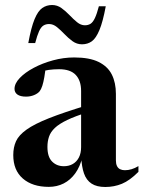

<svg xmlns="http://www.w3.org/2000/svg" viewBox="-20 -735 573 767"><path d="M330 -315 332 -287Q280.5 -271 248.2 -255.5Q216 -240 199 -223.8Q182 -207.5 175.8 -189Q169.5 -170.5 169.5 -148Q169.5 -108.5 188 -89.8Q206.5 -71 235 -71Q255.5 -71 271 -80Q286.5 -89 295.2 -106Q304 -123 304 -147.5V-371.5Q304 -413 282.5 -435.8Q261 -458.5 216 -458.5Q195 -458.5 175 -455.8Q155 -453 141.5 -447.5L163.5 -474.5Q160.5 -447 157 -426.5Q153.5 -406 149 -392.2Q144.5 -378.5 138.5 -370.5Q130.5 -361 115.8 -355Q101 -349 84 -349Q61.5 -349 49.8 -357.2Q38 -365.5 38 -380Q38 -401.5 59 -423.5Q80 -445.5 114.8 -464Q149.5 -482.5 191.8 -494Q234 -505.5 276.5 -505.5Q337.5 -505.5 374 -487.5Q410.5 -469.5 426.8 -437Q443 -404.5 443 -360V-94.5Q443 -81 447.2 -72Q451.5 -63 459.8 -59Q468 -55 479 -55Q492 -55 505.5 -59Q519 -63 533 -71.5V-48.5Q498 -13.5 467 -0.8Q436 12 400.5 12Q366.5 12 345.8 -1.5Q325 -15 315.5 -42.2Q306 -69.5 304.5 -109.5L309 -107.5Q300 -69.5 280.8 -42.8Q261.5 -16 234.5 -2.2Q207.5 11.5 175 11.5Q109.5 11.5 71.2 -21.8Q33 -55 33 -115.5Q33 -146.5 44 -170.8Q55 -195 86 -217.2Q117 -239.5 175.8 -262.8Q234.5 -286 330 -315ZM402.5 -710Q391 -648 377.2 -615Q363.5 -582 346.8 -570Q330 -558 307.5 -558Q287 -558 270 -570.2Q253 -582.5 237.8 -598.5Q222.5 -614.5 207.5 -626.8Q192.5 -639 176 -639Q163 -639 153.2 -632.8Q143.5 -626.5 136 -610Q128.5 -593.5 120.5 -563H93Q104.5 -625.5 118 -658.2Q131.5 -691 148.8 -703Q166 -715 188 -715Q208.5 -715 225.5 -702.8Q242.5 -690.5 257.8 -674.5Q273 -658.5 288 -646.2Q303 -634 319 -634Q332.5 -634 342 -640.2Q351.5 -646.5 359.2 -663Q367 -679.5 375 -710Z"/></svg>

Font: Newsreader 60pt SemiBold
Style: Regular
Weight: 600
Designer: Hugues Gentile
Foundry: Production Type
Version: Version 1.003